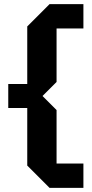

<svg xmlns="http://www.w3.org/2000/svg" viewBox="-20 -770 444 930"><path d="M112 32V-247H20V-363H112V-642L220 -750H384V-632H254V-373L186 -305L254 -237V22H384V140H220Z"/></svg>

Font: Tektur SemiBold
Style: Regular
Weight: 600
Designer: Adam Jagosz
Foundry: Adam Jagosz
Version: Version 1.005;gftools[0.9.30]